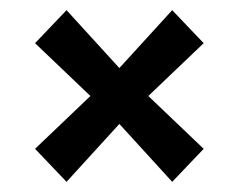

<svg xmlns="http://www.w3.org/2000/svg" viewBox="-20 -433 470 378"><path d="M158 -244 49 -348 111 -413 215 -299 319 -413 381 -348 272 -244 381 -140 319 -75 215 -189 111 -75 49 -140Z"/></svg>

Font: Rasa
Style: Bold
Weight: 700
Designer: Anna Giedrys (Yrsa+Rasa design), David Brezina (Yrsa art-direction, Rasa art-direction, design)
Foundry: Rosetta Type Foundry
Version: Version 2.004